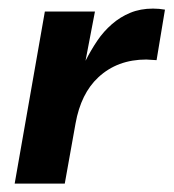

<svg xmlns="http://www.w3.org/2000/svg" viewBox="-20 -438 414 458"><path d="M134.5 0H15L87 -410.5H206.5L184 -293Q197 -318.5 212 -340.8Q227 -363 246.8 -380.2Q266.5 -397.5 290.8 -407.5Q315 -417.5 345 -417.5Q359.5 -417.5 373.5 -415L353.5 -294.5L329 -296Q260 -296 214.5 -253.5Q173 -215 160.2 -143.5Q147.5 -72 134.5 0Z"/></svg>

Font: Lucymar Sans SemiBold
Style: Italic
Weight: 600
Italic angle: -10°
Foundry: The League of Moveable Type (original font) / Main changes by Cristiano Sobral with portions from Mirco Monsees
Version: Version 2.00;August 30, 2020;FontCreator 13.0.0.2681 64-bit